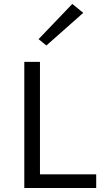

<svg xmlns="http://www.w3.org/2000/svg" viewBox="-20 -936 508 956"><path d="M459 0H101V-628H179V-68H459ZM211 -709.5 172 -741 340 -916.5 394.5 -872Z"/></svg>

Font: Betina Sans
Style: Regular
Weight: 400
Designer: Jonathan Pinhorn (font) & Cristiano Sobral (main changes)
Version: Version 2.001;April 28, 2021;FontCreator 13.0.0.2655 32-bit;